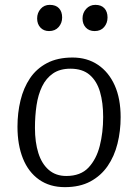

<svg xmlns="http://www.w3.org/2000/svg" viewBox="-20 -757 568 791"><path d="M247 14Q185 14 141 -17Q97 -48 74.5 -104Q52 -160 52 -235Q52 -292 64.5 -343.5Q77 -395 103.5 -434.5Q130 -474 173.5 -497Q217 -520 279 -520Q339 -520 383.5 -490Q428 -460 452.5 -405.5Q477 -351 477 -274Q477 -217 464 -165Q451 -113 423.5 -73Q396 -33 352.5 -9.5Q309 14 247 14ZM253 -32Q312 -32 344.5 -66.5Q377 -101 391 -156Q405 -211 405 -275Q405 -334 392 -378.5Q379 -423 349.5 -448.5Q320 -474 270 -474Q227 -474 198.5 -454.5Q170 -435 153.5 -401Q137 -367 130.5 -323Q124 -279 124 -230Q124 -171 138 -126.5Q152 -82 181 -57Q210 -32 253 -32ZM133 -681Q133 -704 147.5 -720.5Q162 -737 185 -737Q210 -737 223 -723Q236 -709 236 -685Q236 -662 221.5 -645.5Q207 -629 182 -629Q160 -629 146.5 -643.5Q133 -658 133 -681ZM320 -681Q320 -704 335 -720.5Q350 -737 373 -737Q397 -737 410 -723Q423 -709 423 -685Q423 -662 409 -645.5Q395 -629 370 -629Q347 -629 333.5 -643.5Q320 -658 320 -681Z"/></svg>

Font: Literata 18pt Light
Style: Italic
Weight: 300
Italic angle: -2°
Designer: Latin by Veronika Burian and Jose Scaglione. Greek by Irene Vlachou. Cyrillic by Vera Evstafieva
Foundry: TypeTogether
Version: Version 3.103;gftools[0.9.29]